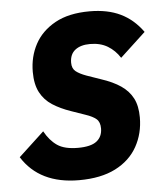

<svg xmlns="http://www.w3.org/2000/svg" viewBox="-45 -577 545 630"><g transform="rotate(-5 228.0 -262.5)"><path d="M191 12Q126 12 79 -11Q32 -34 3 -80L87 -158Q104 -127 128 -110.5Q152 -94 196 -94Q239 -94 258 -109Q277 -124 277 -151Q277 -172 265.5 -182Q254 -192 230 -200L184 -216Q149 -228 123.5 -244.5Q98 -261 84 -287.5Q70 -314 70 -355Q70 -405 92 -446Q114 -487 159 -512Q204 -537 273 -537Q332 -537 374.5 -516.5Q417 -496 447 -454L363 -376Q347 -401 323 -415.5Q299 -430 265 -430Q234 -430 216 -416Q198 -402 198 -374Q198 -355 210 -345.5Q222 -336 244 -328L290 -312Q330 -299 355.5 -281.5Q381 -264 394 -239Q407 -214 407 -176Q407 -123 383 -80Q359 -37 311 -12.5Q263 12 191 12Z"/></g></svg>

Font: IBM Plex Sans Condensed
Style: Bold Italic
Weight: 700
Width: 3
Italic angle: -11.31°
Designer: Mike Abbink, Paul van der Laan, Pieter van Rosmalen
Foundry: Bold Monday
Version: Version 3.201